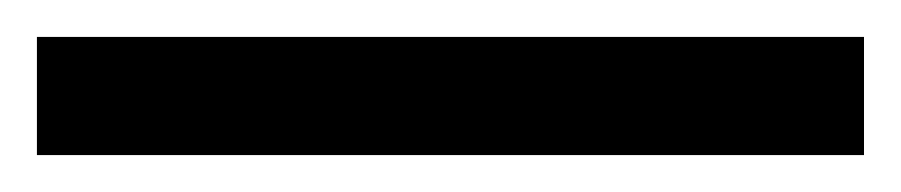

<svg xmlns="http://www.w3.org/2000/svg" viewBox="-22 70 488 104"><path d="M446 154H-2V90H446Z"/></svg>

Font: Noto Sans NKo
Style: Regular
Weight: 400
Designer: Monotype Design Team
Foundry: Monotype Imaging Inc.
Version: Version 2.003; ttfautohint (v1.8.4.7-5d5b)